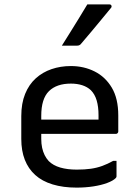

<svg xmlns="http://www.w3.org/2000/svg" viewBox="-20 -844 640 875"><path d="M303 -543Q362 -543 411 -518.5Q460 -494 489.5 -444.5Q519 -395 519 -318V-245Q519 -242 517.5 -239.5Q516 -237 514 -235.5Q512 -234 508 -234H249Q232 -234 215 -234Q198 -234 182 -234H152L139 -299H429Q429 -304 429 -309Q429 -314 429 -319Q429 -358 420.5 -386.5Q412 -415 394 -433Q378 -448 355 -455.5Q332 -463 303 -463Q238 -463 203 -428.5Q168 -394 168 -316V-211Q168 -189 172 -170.5Q176 -152 183.5 -137Q191 -122 202 -110Q222 -90 254.5 -80.5Q287 -71 330 -71Q366 -71 394 -75Q422 -79 446.5 -88Q471 -97 496 -111H511Q511 -93 511 -75Q511 -57 511 -40Q511 -38 510 -36Q509 -34 507 -32Q495 -20 468 -10Q441 0 405 5.5Q369 11 329 11Q268 11 220 -3.5Q172 -18 140.5 -46.5Q109 -75 93 -116Q77 -157 77 -211V-315Q77 -373 94.5 -416Q112 -459 143 -487Q174 -515 215 -529Q256 -543 303 -543ZM378 -824Q408 -824 429.5 -824Q451 -824 478 -824Q486 -824 488 -818Q490 -812 485 -807Q461 -778 440.5 -753Q420 -728 399 -703Q378 -678 349 -644Q347 -641 342.5 -638.5Q338 -636 332 -636Q313 -636 296.5 -636Q280 -636 262 -636Q281 -666 300.5 -697.5Q320 -729 339.5 -760.5Q359 -792 378 -824Z"/></svg>

Font: RecMonoLinear Nerd Font Mono
Style: Regular
Weight: 400
Monospace: yes
Version: Version 1.085; ttfautohint (v1.8.4.7-5d5b);Nerd Fonts 3.2.1